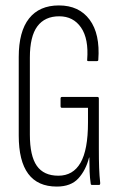

<svg xmlns="http://www.w3.org/2000/svg" viewBox="-20 -681 443 707"><path d="M189 6Q119 6 84 -41Q49 -88 49 -182V-471Q49 -565 87 -613Q125 -661 197 -661Q271 -661 310 -608.5Q349 -556 342 -461Q342 -456 337 -456H305Q300 -456 301 -461Q307 -538 278.5 -579.5Q250 -621 198 -621Q145 -621 117.5 -584Q90 -547 90 -469V-185Q90 -107 115.5 -70.5Q141 -34 195 -34Q249 -34 276.5 -81.5Q304 -129 304 -230V-284H208Q203 -284 203 -290V-318Q203 -324 208 -324H339Q344 -324 344 -318V-134Q344 -92 345 -63Q346 -34 349 -7Q349 0 345 0H319Q314 0 314 -5Q311 -25 310 -48.5Q309 -72 309 -101H308Q296 -54 268.5 -24Q241 6 189 6Z"/></svg>

Font: Sofia Sans Extra Condensed Light
Style: Regular
Weight: 300
Designer: Botio Nikoltchev, Ani Petrova
Foundry: lettersoup
Version: Version 4.101